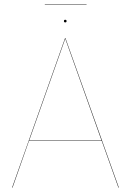

<svg xmlns="http://www.w3.org/2000/svg" viewBox="-20 -854 596 874"><path d="M443 -213H112L37 0H35L276 -680H278L521 0H519ZM442 -215 277 -678 113 -215ZM283 -758Q283 -752 277 -752Q271 -752 271 -758Q271 -764 277 -764Q283 -764 283 -758ZM184 -832V-834H374V-832Z"/></svg>

Font: FiraGO Two
Style: Regular
Weight: 100
Designer: bBox Type
Foundry: bBox Type GmbH
Version: Version 1.001